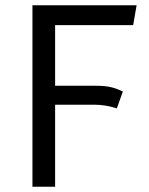

<svg xmlns="http://www.w3.org/2000/svg" viewBox="-20 -708 564 728"><path d="M484.9 -612.8H189V-382.8H344.2Q377.9 -382.8 400.1 -377.7Q422.4 -372.6 445.8 -360.8L422.9 -296.9Q381.3 -311 336.9 -311H189V0H103V-688H498Z"/></svg>

Font: Fira Sans Book
Style: Regular
Weight: 350
Designer: Carrois Corporate & Edenspiekermann AG
Foundry: Carrois Corporate GbR & Edenspiekermann AG
Version: Version 4.203;PS 004.203;hotconv 1.0.88;makeotf.lib2.5.64775